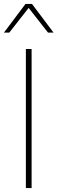

<svg xmlns="http://www.w3.org/2000/svg" viewBox="-46 -952 291 972"><path d="M225 -787H197L99 -912L1 -787H-26L83 -932H116ZM114 -704V0H85V-704Z"/></svg>

Font: Prodigy Sans ExtraLight
Style: Regular
Weight: 200
Designer: Wei Huang
Foundry: Wei Huang
Version: Version 1.003; ttfautohint (v1.8.3)